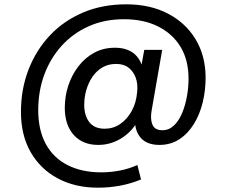

<svg xmlns="http://www.w3.org/2000/svg" viewBox="-20 -665 1050 889"><path d="M433 204Q328 204 247.5 161Q167 118 122 39.5Q77 -39 77 -147Q77 -252 112 -342.5Q147 -433 211 -501Q275 -569 364.5 -607Q454 -645 565 -645Q675 -645 757.5 -602Q840 -559 886 -482.5Q932 -406 932 -305Q932 -246 918.5 -190.5Q905 -135 877.5 -90.5Q850 -46 810 -20Q770 6 718 6Q656 6 627.5 -32Q599 -70 606 -131L609 -164L627 -126Q603 -66 550 -30Q497 6 435 6Q363 6 321.5 -40Q280 -86 280 -166Q280 -220 296.5 -269.5Q313 -319 343.5 -358.5Q374 -398 416.5 -421Q459 -444 512 -444Q571 -444 605 -413Q639 -382 646 -321L625 -308L648 -434H731L682 -153Q675 -113 686 -87.5Q697 -62 732 -62Q762 -62 785 -83.5Q808 -105 823 -141Q838 -177 845.5 -218.5Q853 -260 853 -300Q853 -387 816 -448Q779 -509 712 -542.5Q645 -576 554 -576Q464 -576 391 -543.5Q318 -511 265.5 -453Q213 -395 185 -319Q157 -243 157 -155Q157 -63 192 1.5Q227 66 293 99.5Q359 133 449 133Q493 133 536 124.5Q579 116 616 99L633 166Q587 185 537 194.5Q487 204 433 204ZM465 -69Q504 -69 536 -90.5Q568 -112 589.5 -150.5Q611 -189 615 -239Q619 -276 608.5 -305Q598 -334 575.5 -351.5Q553 -369 517 -369Q482 -369 454.5 -353Q427 -337 408.5 -310Q390 -283 380 -249.5Q370 -216 370 -180Q370 -130 393.5 -99.5Q417 -69 465 -69Z"/></svg>

Font: DM Sans 12pt Medium
Style: Regular
Weight: 500
Version: Version 4.004;gftools[0.9.30]